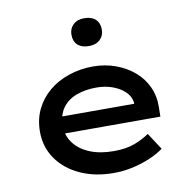

<svg xmlns="http://www.w3.org/2000/svg" viewBox="-86 -874 979 971"><g transform="rotate(-10 403.5 -388.5)"><path d="M421 10Q324 10 248.5 -25Q173 -60 131 -121Q89 -182 89 -259Q89 -324 114 -375Q139 -426 182.5 -462.5Q226 -499 285 -519Q344 -539 409 -539Q471 -539 525 -519.5Q579 -500 619.5 -465.5Q660 -431 682 -383.5Q704 -336 703 -279L702 -230H185L162 -317H599L583 -303V-325Q578 -357 553 -380.5Q528 -404 490.5 -417.5Q453 -431 409 -431Q351 -431 305.5 -414Q260 -397 234 -361Q208 -325 208 -268Q208 -218 237.5 -179.5Q267 -141 319 -120Q371 -99 441 -99Q505 -99 549 -116Q593 -133 624 -155L680 -69Q649 -46 607.5 -28.5Q566 -11 518.5 -0.5Q471 10 421 10ZM409 -644Q372 -644 351.5 -662.5Q331 -681 331 -715Q331 -747 352 -767Q373 -787 409 -787Q446 -787 466.5 -768Q487 -749 487 -715Q487 -684 466 -664Q445 -644 409 -644Z"/></g></svg>

Font: Lexend Mega Medium
Style: Regular
Weight: 500
Version: Version 1.007